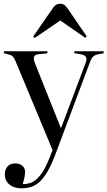

<svg xmlns="http://www.w3.org/2000/svg" viewBox="-20 -791 582 1041"><path d="M98 230Q55 230 30.5 209Q6 188 6 154Q6 130 20 112.5Q34 95 62 95Q87 95 101.5 108Q116 121 116 141Q116 151 113.5 166Q111 181 103 207Q125 208 148.5 199.5Q172 191 198 159.5Q224 128 250 61L265 23L72 -441Q60 -472 52 -481.5Q44 -491 33 -494L0 -503L2 -513H237V-502L189 -497Q170 -495 165 -484Q160 -473 170 -447L309 -99H312L442 -444Q453 -472 446 -482.5Q439 -493 417 -497L382 -503L383 -513H542V-502L509 -496Q493 -492 484 -483.5Q475 -475 464 -444L283 39Q253 119 224.5 160Q196 201 165.5 215.5Q135 230 98 230ZM168 -585 160 -593 268 -749Q276 -761 286.5 -766Q297 -771 307 -771Q318 -771 327 -765.5Q336 -760 348 -743L450 -594L442 -586L307 -680Z"/></svg>

Font: Literata 72pt
Style: Regular
Weight: 400
Designer: Latin by Veronika Burian and Jose Scaglione. Greek by Irene Vlachou. Cyrillic by Vera Evstafieva.
Foundry: TypeTogether
Version: Version 3.002